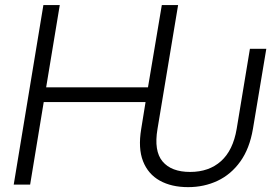

<svg xmlns="http://www.w3.org/2000/svg" viewBox="-20 -748 1121 778"><path d="M742.2 10.3Q674.8 10.3 627.4 -16.1Q580.1 -42.5 559.6 -94.7Q539.1 -147 552.2 -225.6L569.8 -334.5H157.2L102.1 0H35.6L155.8 -727.5H222.2L167 -394H579.6L635.7 -727.5H701.7L618.2 -225.6Q603 -136.2 638.7 -93.8Q674.3 -51.3 750.5 -51.3Q826.7 -51.3 875.5 -95Q924.3 -138.7 939 -225.6L992.7 -550.3H1059.1L1004.9 -225.6Q991.2 -145.5 953.6 -93.3Q916 -41 861.6 -15.4Q807.1 10.3 742.2 10.3Z"/></svg>

Font: Inter Tight Light
Style: Italic
Weight: 300
Italic angle: -9.39999°
Designer: Rasmus Andersson
Foundry: rsms
Version: Version 3.004